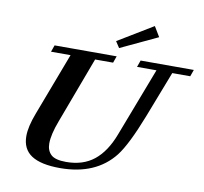

<svg xmlns="http://www.w3.org/2000/svg" viewBox="-92 -970 1153 1083"><g transform="rotate(10 484.0 -428.0)"><path d="M531.2 -711.4 507.8 -747.1 708.5 -868.7 743.2 -811ZM319.8 13.2Q210.4 13.2 156.2 -22.2Q102.1 -57.6 102.1 -132.3Q102.1 -186 132.8 -266.1L268.6 -624.5H156.7L170.4 -663.1H525.9L512.2 -624.5H409.2L267.6 -245.6Q236.8 -165 236.8 -113.3Q236.8 -73.2 261 -50Q285.2 -26.9 348.1 -26.9Q444.3 -26.9 507.6 -77.4Q570.8 -127.9 609.4 -229L760.7 -624.5H649.4L663.1 -663.1H967.8L954.1 -624.5H851.1L749 -360.4Q681.6 -187.5 629.9 -120.6Q524.9 13.2 319.8 13.2Z"/></g></svg>

Font: Elstob 8pt
Style: Bold Italic
Weight: 700
Italic angle: -20°
Designer: Peter S. Baker
Version: Version 1.015